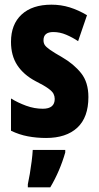

<svg xmlns="http://www.w3.org/2000/svg" viewBox="-20 -580 424 821"><path d="M358 -165Q358 -78 310.5 -34Q263 10 177 10Q137 10 99.5 3Q62 -4 27 -21V-159Q56 -141 91.5 -128Q127 -115 163 -115Q214 -115 214 -157Q214 -168 209 -178.5Q204 -189 186 -202Q168 -215 132 -233Q81 -260 54 -301Q27 -342 27 -401Q27 -476 72.5 -518Q118 -560 200 -560Q241 -560 278 -548.5Q315 -537 352 -515L314 -404Q290 -420 263 -431.5Q236 -443 208 -443Q166 -443 166 -408Q166 -396 171.5 -387.5Q177 -379 194 -367Q211 -355 246 -335Q296 -306 327 -267Q358 -228 358 -165ZM259 72Q236 152 195 221H99V208Q103 190 107.5 163.5Q112 137 115.5 109Q119 81 120 61H259Z"/></svg>

Font: Noto Sans Lao ExtraCondensed ExtraBold
Style: Regular
Weight: 800
Width: 2
Designer: Monotype Design Team
Foundry: Monotype Imaging Inc.
Version: Version 2.003; ttfautohint (v1.8.4.7-5d5b)